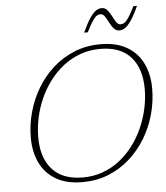

<svg xmlns="http://www.w3.org/2000/svg" viewBox="-59 -930 860 993"><g transform="rotate(-5 371.0 -434.0)"><path d="M121 -239.5Q121 -134 174.8 -74Q228.5 -14 333 -14Q388.5 -14 436.5 -31.2Q484.5 -48.5 524.2 -79.5Q564 -110.5 595 -151.5Q626 -192.5 647.5 -240.5Q669 -288.5 680.2 -340Q691.5 -391.5 691.5 -442.5Q691.5 -548.5 638 -608.5Q584.5 -668.5 479.5 -668.5Q424 -668.5 376 -651Q328 -633.5 288.2 -602.8Q248.5 -572 217.2 -530.8Q186 -489.5 164.5 -441.5Q143 -393.5 132 -342.2Q121 -291 121 -239.5ZM730 -440.5Q730 -373 711.8 -307.2Q693.5 -241.5 659 -184.5Q624.5 -127.5 575.2 -83.5Q526 -39.5 464.2 -14.8Q402.5 10 330 10Q247 10 192 -22.2Q137 -54.5 109.8 -111.2Q82.5 -168 82.5 -242Q82.5 -309.5 100.8 -375Q119 -440.5 153.5 -497.8Q188 -555 237 -598.8Q286 -642.5 348 -667.5Q410 -692.5 482.5 -692.5Q565.5 -692.5 620.5 -660.2Q675.5 -628 702.8 -571Q730 -514 730 -440.5ZM689 -873.5Q666 -823.5 648.2 -798Q630.5 -772.5 616.2 -763.8Q602 -755 588 -755Q570 -755 558.2 -769Q546.5 -783 537.5 -801Q528.5 -819 519.2 -833Q510 -847 496.5 -847Q486 -847 476 -840.2Q466 -833.5 453.8 -814.5Q441.5 -795.5 423.5 -759.5H404.5Q428 -810 445.5 -835.2Q463 -860.5 477.5 -869.2Q492 -878 505.5 -878Q523.5 -878 535.2 -864Q547 -850 556 -832Q565 -814 574.2 -800Q583.5 -786 597 -786Q607.5 -786 617.5 -792.8Q627.5 -799.5 640 -818.5Q652.5 -837.5 670 -873.5Z"/></g></svg>

Font: Newsreader ExtraLight
Style: Italic
Weight: 250
Italic angle: -17°
Designer: Hugues Gentile
Foundry: Production Type
Version: Version 1.003